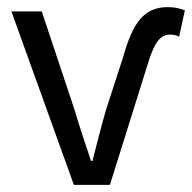

<svg xmlns="http://www.w3.org/2000/svg" viewBox="-20 -518 538 538"><path d="M187 0H288L397 -348C413 -397 428 -421 457 -421C467 -421 475 -419 482 -415L498 -489C482 -495 470 -498 450 -498C383 -498 352 -454 325 -358L277 -210C263 -162 251 -113 239 -67H235C220 -113 203 -162 189 -210L97 -486H12Z"/></svg>

Font: Giro Sans Regular
Style: Regular
Weight: 400
Designer: Paul D. Hunt
Foundry: Adobe Systems Incorporated
Version: Version 1.000;PS 1.0;hotconv 1.0.88;makeotf.lib2.5.647800